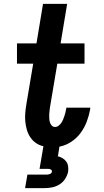

<svg xmlns="http://www.w3.org/2000/svg" viewBox="-20 -755 540 995"><path d="M110 220 122 150H222Q230 150 239 146.5Q248 143 249 135Q250 131 248 128Q246 125 242.5 123Q239 121 235 120.5Q231 120 227 120H185L205 3Q183 -2 165.5 -14.5Q148 -27 136.5 -44.5Q125 -62 119 -83Q113 -104 111 -126Q109 -148 111 -171Q113 -194 117 -217L152 -425H68V-530H169L203 -735H328L294 -530H418V-425H277L239 -199Q238 -189 236.5 -179Q235 -169 235 -159Q235 -149 235.5 -139Q236 -129 239 -120Q242 -111 248.5 -104Q255 -97 265 -97Q275 -97 283.5 -103.5Q292 -110 297.5 -118Q303 -126 307 -135.5Q311 -145 314 -154.5Q317 -164 319.5 -173.5Q322 -183 323 -192Q324 -193 324 -194.5Q324 -196 324 -197H448Q448 -195 447.5 -192.5Q447 -190 447 -187Q441 -155 429.5 -124.5Q418 -94 398 -66.5Q378 -39 349 -20Q320 -1 288 5L280 55Q293 58 304.5 65Q316 72 323.5 82.5Q331 93 333 107Q335 121 333 135Q329 154 317.5 172Q306 190 288 201Q270 212 250 216Q230 220 210 220Z"/></svg>

Font: Iosevka Slab Extrabold Oblique
Style: Regular
Weight: 800
Italic angle: -9°
Monospace: yes
Designer: Belleve Invis
Foundry: Belleve Invis
Version: Version 11.1.1; ttfautohint (v1.8.3)